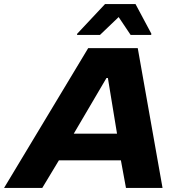

<svg xmlns="http://www.w3.org/2000/svg" viewBox="-63 -925 885 945"><path d="M-43 0 371 -688H615L737 0H557L532 -136H227L145 0ZM300 -267H513L468 -541H461ZM316 -753 317 -759 454 -905H604L682 -759L681 -753H580L521 -841L429 -753Z"/></svg>

Font: Saira Expanded
Style: Bold Italic
Weight: 700
Width: 7
Italic angle: -12°
Designer: Hector Gatti with collaboration of the Omnibus-Type team
Foundry: Omnibus-Type
Version: Version 1.101